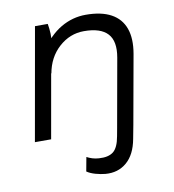

<svg xmlns="http://www.w3.org/2000/svg" viewBox="-82 -603 790 874"><g transform="rotate(-10 313.0 -166.0)"><path d="M136 -520H195Q199 -499 200 -474Q200 -451 199 -441L187 -385L119 0H44ZM372 -531Q444 -531 489 -506.5Q534 -482 551 -434.5Q568 -387 556 -318L499 0H424L480 -314Q493 -388 460.5 -423.5Q428 -459 351 -459Q286 -459 235.5 -413.5Q185 -368 172 -294L157 -399Q203 -468 257 -499.5Q311 -531 372 -531ZM251 172 263 107Q274 113 288 117.5Q302 122 319 123Q362 126 385 108Q408 90 417 38L424 0H499L487 63Q474 134 433.5 168.5Q393 203 335 198Q314 196 290.5 189.5Q267 183 251 172Z"/></g></svg>

Font: Fixel Italic Variable 20240409 Display Thin
Style: Italic
Weight: 100
Italic angle: -10°
Designer: AlfaBravo + MacPaw
Foundry: Kyrylo Tkachov, Marchela Mozhyna, Serhii Makarenko, Maria Weinstein, Zakhar Kryvoshyya
Version: Version 1.211;Glyphs 3.2 (3225)